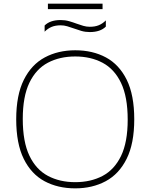

<svg xmlns="http://www.w3.org/2000/svg" viewBox="-20 -1025 826 1054"><path d="M393 9Q297.5 9 224.5 -30.2Q151.5 -69.5 110.2 -153.2Q69 -237 69 -370Q69 -503 110.8 -586.8Q152.5 -670.5 225.8 -709.8Q299 -749 393 -749Q488.5 -749 561.5 -709.8Q634.5 -670.5 675.8 -586.8Q717 -503 717 -370Q717 -237 675.2 -153.2Q633.5 -69.5 560.2 -30.2Q487 9 393 9ZM393 -25Q478 -25 543 -59.2Q608 -93.5 644.5 -169Q681 -244.5 681 -368Q681 -493.5 644.5 -569.8Q608 -646 543 -680.5Q478 -715 393 -715Q308 -715 243 -680.8Q178 -646.5 141.5 -571Q105 -495.5 105 -372Q105 -246.5 141.5 -170.2Q178 -94 243 -59.5Q308 -25 393 -25ZM473 -849Q448.5 -849 427 -855.2Q405.5 -861.5 385 -869Q366.5 -875.5 349 -880.8Q331.5 -886 313 -886Q284.5 -886 263.8 -877.5Q243 -869 225 -851V-885Q255 -915 313 -915Q337.5 -915 359.2 -908.8Q381 -902.5 401 -895Q419.5 -888.5 437 -883.2Q454.5 -878 473 -878Q501.5 -878 522.2 -886.5Q543 -895 561 -913V-879Q531 -849 473 -849ZM243 -975V-1005H543V-975Z"/></svg>

Font: Encode Sans Exp Th
Style: Regular
Weight: 100
Width: 7
Designer: Multiple Designers
Foundry: Impallari Type
Version: Version 3.002; ttfautohint (v1.8.3) -l 8 -r 50 -G 200 -x 14 